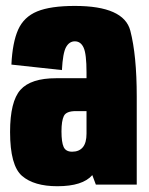

<svg xmlns="http://www.w3.org/2000/svg" viewBox="-20 -623 504 648"><path d="M303.5 0 291.5 -32Q259 5.5 173.5 5.5Q95 5.5 54.5 -29.2Q14 -64 14 -177.5Q14 -280.5 49 -319.8Q84 -359 169.5 -359H272V-378.5Q272 -441 262.2 -462.2Q252.5 -483.5 232.5 -483.5Q214 -483.5 203 -464Q192 -444.5 189 -386.5L18.5 -405Q22 -479.5 41.2 -522.8Q60.5 -566 105.5 -584.5Q150.5 -603 232.5 -603Q398 -603 419.8 -519.5Q441.5 -436 441.5 -297.5V0ZM272 -172V-248H235.5Q203.5 -248 195.5 -231.5Q187.5 -215 187.5 -179.5Q187.5 -143 194.8 -127Q202 -111 223.5 -111Q247 -111 259.5 -126Q272 -141 272 -172Z"/></svg>

Font: Anybody Condensed ExtraBold
Style: Regular
Weight: 800
Width: 3
Designer: Tyler Finck
Foundry: Etcetera Type Company
Version: Version 1.010; ttfautohint (v1.8.3) -l 8 -r 50 -G 200 -x 14 